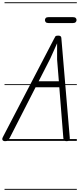

<svg xmlns="http://www.w3.org/2000/svg" viewBox="-45 -1246 699 1698"><path d="M0 2.5Q-9.5 2.5 -16.5 -1.5Q-23.5 -5.5 -24.8 -13.8Q-26 -22 -19.5 -34L431 -899Q439.5 -915.5 444.2 -923.2Q449 -931 468.5 -931Q484.5 -931 490.8 -925.5Q497 -920 497.5 -910L572 -28Q573.5 -13.5 568 -5.5Q562.5 2.5 546 2.5Q526.5 2.5 521.2 -6.8Q516 -16 515 -27L479.5 -474H269.5L43 -30.5Q33 -10.5 26 -4Q19 2.5 0 2.5ZM297 -527.5H475.5L460 -719.5V-863L400 -729ZM0 2.5Q-9.5 2.5 -16.5 -1.5Q-23.5 -5.5 -24.8 -13.8Q-26 -22 -19.5 -34L431 -899Q439.5 -915.5 444.2 -923.2Q449 -931 468.5 -931Q484.5 -931 490.8 -925.5Q497 -920 497.5 -910L572 -28Q573.5 -13.5 568 -5.5Q562.5 2.5 546 2.5Q526.5 2.5 521.2 -6.8Q516 -16 515 -27L479.5 -474H269.5L43 -30.5Q33 -10.5 26 -4Q19 2.5 0 2.5ZM297 -527.5H475.5L460 -719.5V-863L400 -729ZM385.5 -1042Q367 -1042 359.8 -1049.8Q352.5 -1057.5 352.5 -1068.5Q352.5 -1079.5 359.8 -1087Q367 -1094.5 385.5 -1094.5H599Q617 -1094.5 624.5 -1087Q632 -1079.5 632 -1068.5Q632 -1058 624.2 -1050Q616.5 -1042 599 -1042ZM-5 424.5H634.5V432.5H-5ZM-5 -16H634.5V0H-5ZM-5 -501.5H634.5V-493.5H-5ZM-5 -1226H634.5V-1218H-5Z"/></svg>

Font: Edu AU VIC WA NT Guides
Style: Regular
Weight: 400
Designer: Tina and Corey Anderson, Eben Sorkin, Mirko Velimirovic
Foundry: Google for Education
Version: Version 1.001